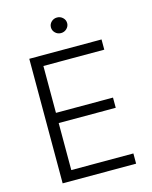

<svg xmlns="http://www.w3.org/2000/svg" viewBox="-132 -998 858 1083"><g transform="rotate(-15 296.5 -456.0)"><path d="M96.6 0V-727.3H518.5V-667.6H163V-393.8H496.1V-334.2H163V-59.7H525.6V0ZM307.5 -821Q288 -821 274.1 -834.5Q260.3 -848 260.3 -866.5Q260.3 -885.3 274.1 -898.6Q288 -911.9 307.5 -911.9Q327.1 -911.9 341.1 -898.6Q355.1 -885.3 355.1 -866.5Q355.1 -848 341.1 -834.5Q327.1 -821 307.5 -821Z"/></g></svg>

Font: Inter UI Light
Style: Regular
Weight: 300
Designer: Rasmus Andersson
Foundry: rsms
Version: 3.2;8d6f07862